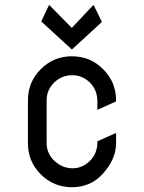

<svg xmlns="http://www.w3.org/2000/svg" viewBox="-20 -782 602 802"><path d="M280.3 -575.2 152.3 -692.4 185.1 -761.7 279.8 -665.5 370.6 -761.7 405.8 -690.4ZM174.8 -185.1Q174.8 -140.1 207.5 -109.9Q240.7 -79.1 283.2 -79.1Q324.2 -79.1 355.5 -109.9Q385.7 -139.6 386.7 -185.1V-191.9L464.8 -226.6V-183.6Q464.8 -115.2 406.2 -52.7Q356.4 0 280.3 0Q204.1 0 150.4 -53.7Q96.7 -107.4 96.7 -183.6V-363.3Q96.7 -439.5 150.4 -493.2Q204.1 -546.9 280.3 -546.9Q357.4 -546.9 410.6 -493.2Q464.8 -439.5 464.8 -363.3V-358.4L386.7 -323.2V-361.8Q385.7 -407.2 355.5 -437Q324.2 -467.8 281.7 -467.8Q237.8 -467.8 206.1 -437Q174.8 -406.2 174.8 -363.3Q174.8 -362.3 174.8 -361.8Z"/></svg>

Font: NovaMono
Style: Regular
Weight: 400
Monospace: yes
Version: Version 1.2